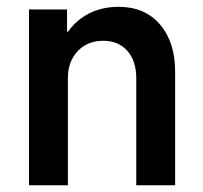

<svg xmlns="http://www.w3.org/2000/svg" viewBox="-20 -549 602 569"><path d="M65.9 0V-521H178.7V-455.1H199.2L161.6 -410.6Q175.3 -461.9 221.4 -495.4Q267.6 -528.8 331.1 -528.8Q409.2 -528.8 454.1 -476.6Q499 -424.3 499 -336.9V0H383.8V-317.9Q383.8 -368.2 357.4 -398.2Q331.1 -428.2 285.6 -428.2Q255.4 -428.2 231.9 -414.6Q208.5 -400.9 194.8 -376Q181.2 -351.1 181.2 -317.4V0Z"/></svg>

Font: Reddit Mono SemiBold
Style: Regular
Weight: 600
Monospace: yes
Designer: Stephen Hutchings
Foundry: Reddit
Version: Version 1.014